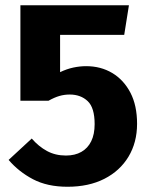

<svg xmlns="http://www.w3.org/2000/svg" viewBox="-20 -696 576 733"><path d="M57.9 -675.8H472.2L454.2 -562.8H209.4V-420.5Q234.8 -432.7 259.9 -438.1Q285.1 -443.4 309 -443.4Q364.7 -443.4 408.5 -417.3Q452.2 -391.2 477.8 -342.3Q503.3 -293.5 503.3 -223.3Q503.3 -152.4 470.6 -97.9Q437.8 -43.5 378.4 -13.3Q318.9 17 237.7 17Q160.6 17 106 -11.7Q51.3 -40.5 12.9 -85.5L101.2 -167.1Q127.6 -136.7 159.4 -119.5Q191.2 -102.2 231.7 -102.2Q266.2 -102.2 290.7 -116.2Q315.2 -130.1 328.2 -156.7Q341.3 -183.2 341.3 -222.2Q341.3 -284.9 314.7 -310Q288.1 -335.1 246.1 -335.1Q225.9 -335.1 207.1 -329.7Q188.2 -324.3 165.4 -311.5H57.9Z"/></svg>

Font: Fira Sans Variable
Style: Regular
Weight: 400
Designer: Carrois Corporate & Edenspiekermann AG
Foundry: Carrois Corporate GbR & Edenspiekermann AG
Version: Version 4.202